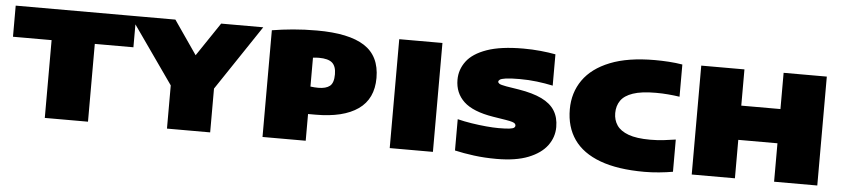

<svg xmlns="http://www.w3.org/2000/svg" viewBox="-40 -820 4587 1045"><g transform="rotate(5 2254.0 -297.5)"><path d="M222 0V-425H11V-595H669V-425H458V0Z M889.5 0V-320L934.5 -172L637.5 -595H883.5L1043.5 -363H977.5L1133.5 -595H1363.5L1080.5 -172L1125.5 -318V0Z M1411.5 0V-583Q1465.5 -592 1526.5 -597.5Q1587.5 -603 1656.5 -603Q1831.5 -603 1916.5 -548.2Q2001.5 -493.5 2001.5 -374Q2001.5 -259.5 1920.8 -202.8Q1840 -146 1688.5 -146Q1679 -146 1667.5 -146Q1656 -146 1647.5 -146V0ZM1690.5 -293Q1732.5 -293 1753.5 -310Q1774.5 -327 1774.5 -374Q1774.5 -417.5 1752.8 -436.8Q1731 -456 1680.5 -456Q1673 -456 1664.5 -455.5Q1656 -455 1647.5 -454V-296Q1660.5 -294.5 1669.5 -293.8Q1678.5 -293 1690.5 -293Z M2106.5 0V-595H2342.5V0Z M2690.5 8Q2624.5 8 2567 0.5Q2509.5 -7 2461.5 -18V-189Q2497.5 -180 2539 -173.5Q2580.5 -167 2619.5 -163.5Q2658.5 -160 2686.5 -160Q2726.5 -160 2746 -162.5Q2765.5 -165 2771.5 -169.8Q2777.5 -174.5 2777.5 -181Q2777.5 -186.5 2774 -191.2Q2770.5 -196 2758.5 -200Q2746.5 -204 2721.5 -208L2652.5 -219Q2541 -237 2491.2 -283.8Q2441.5 -330.5 2441.5 -403Q2441.5 -458.5 2475.5 -504Q2509.5 -549.5 2585 -576.2Q2660.5 -603 2784.5 -603Q2832.5 -603 2878.2 -598.5Q2924 -594 2960.5 -587V-416Q2918 -425 2872.8 -430.5Q2827.5 -436 2778.5 -436Q2727 -436 2702.5 -432.2Q2678 -428.5 2670.8 -423Q2663.5 -417.5 2663.5 -412Q2663.5 -405.5 2671.2 -400.5Q2679 -395.5 2709.5 -390L2778.5 -379Q2855.5 -366.5 2904.2 -343Q2953 -319.5 2976.2 -282.5Q2999.5 -245.5 2999.5 -193Q2999.5 -137.5 2966 -92Q2932.5 -46.5 2864 -19.2Q2795.5 8 2690.5 8Z M3498.5 8Q3352 8 3255.8 -27.8Q3159.5 -63.5 3112 -131.5Q3064.5 -199.5 3064.5 -296Q3064.5 -387 3113 -456.2Q3161.5 -525.5 3258.8 -564.2Q3356 -603 3502.5 -603Q3540 -603 3578.8 -600.5Q3617.5 -598 3653.5 -592V-416Q3623.5 -420.5 3591.2 -423.2Q3559 -426 3523.5 -426Q3445 -426 3398.8 -410.2Q3352.5 -394.5 3332.5 -365.5Q3312.5 -336.5 3312.5 -297Q3312.5 -259 3332 -230.2Q3351.5 -201.5 3395.8 -185.2Q3440 -169 3514.5 -169Q3553 -169 3589 -173.2Q3625 -177.5 3653.5 -182V-6Q3620 0 3578.5 4Q3537 8 3498.5 8Z M3756.5 0V-595H3992.5V-397H4206.5V-595H4442.5V0H4206.5V-210H3992.5V0Z"/></g></svg>

Font: Encode Sans SC Expanded Black
Style: Regular
Weight: 900
Width: 7
Designer: Multiple Designers
Foundry: Impallari Type
Version: Version 3.002